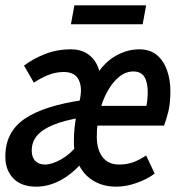

<svg xmlns="http://www.w3.org/2000/svg" viewBox="-41 -688 661 720"><path d="M95 12Q39 12 9 -19Q-21 -50 -21 -101Q-21 -193 51.5 -242.5Q124 -292 272 -313L264 -247Q201 -237 159.5 -220Q118 -203 98 -179.5Q78 -156 78 -123Q78 -98 91.5 -84.5Q105 -71 127 -71Q154 -71 187.5 -90Q221 -109 245 -139L273 -85Q231 -36 186 -12Q141 12 95 12ZM307 -217 310 -291H523L505 -275Q509 -293 511 -310Q513 -327 513 -342Q513 -379 500.5 -399.5Q488 -420 459 -420Q431 -420 406.5 -400.5Q382 -381 362.5 -346.5Q343 -312 332.5 -268Q322 -224 322 -175Q322 -127 343.5 -99Q365 -71 406 -71Q434 -71 458 -79.5Q482 -88 507 -105L539 -37Q511 -16 471.5 -2Q432 12 395 12Q355 12 324.5 -2Q294 -16 274.5 -39.5Q255 -63 245.5 -93Q236 -123 236 -155Q236 -184 238.5 -208Q241 -232 245.5 -256Q250 -280 257 -308Q269 -356 255 -387Q241 -418 198 -418Q168 -418 139.5 -406.5Q111 -395 86 -378L49 -442Q82 -467 127 -485Q172 -503 225 -503Q272 -503 301 -475Q330 -447 335 -401L320 -406Q352 -456 394.5 -479.5Q437 -503 481 -503Q522 -503 547.5 -481.5Q573 -460 585.5 -424Q598 -388 598 -347Q598 -299 589.5 -266.5Q581 -234 574 -217ZM225 -597 238 -668H507L494 -597Z"/></svg>

Font: Source Code Pro SemiBold
Style: Italic
Weight: 600
Italic angle: -11°
Monospace: yes
Designer: Paul D. Hunt, Teo Tuominen
Foundry: Adobe Systems Incorporated
Version: Version 1.016;hotconv 1.0.116;makeotfexe 2.5.65601